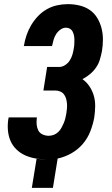

<svg xmlns="http://www.w3.org/2000/svg" viewBox="-20 -763 540 929"><path d="M134 146 157 5Q169 7 180 7.5Q191 8 202 8H204Q177 8 151 3.5Q125 -1 101.5 -11.5Q78 -22 59.5 -40Q41 -58 31 -81Q21 -104 18.5 -131Q16 -158 20 -185L22 -195H159L158 -191Q156 -175 157.5 -159.5Q159 -144 165.5 -131.5Q172 -119 186 -112.5Q200 -106 216 -106Q228 -106 240 -110.5Q252 -115 261.5 -124Q271 -133 277 -144Q283 -155 288 -166.5Q293 -178 296 -190Q299 -202 301 -214Q303 -226 304 -238.5Q305 -251 304 -263Q303 -275 299.5 -286.5Q296 -298 289 -307Q282 -316 271 -320.5Q260 -325 248 -325H190L208 -439H266Q281 -439 295 -448Q309 -457 317.5 -470.5Q326 -484 330.5 -499Q335 -514 337 -529Q339 -539 339.5 -549.5Q340 -560 340 -570.5Q340 -581 338 -591Q336 -601 331.5 -610Q327 -619 318.5 -624Q310 -629 299 -629Q285 -629 272 -619.5Q259 -610 251 -597Q243 -584 239 -569.5Q235 -555 232 -541V-540H95L96 -543Q100 -568 108.5 -593Q117 -618 131 -641.5Q145 -665 164 -685Q183 -705 207 -718.5Q231 -732 257 -737.5Q283 -743 309 -743Q337 -743 364.5 -736.5Q392 -730 414 -715Q436 -700 450 -677Q464 -654 471 -627.5Q478 -601 478 -572Q478 -543 473 -514Q469 -494 463 -474Q457 -454 444.5 -436Q432 -418 415 -404Q398 -390 379 -380Q399 -366 413 -345Q427 -324 434 -299.5Q441 -275 440.5 -248Q440 -221 436 -194Q430 -161 417 -127.5Q404 -94 380.5 -66.5Q357 -39 325 -21Q293 -3 259 4L236 146Z"/></svg>

Font: Iosevka Heavy
Style: Italic
Weight: 900
Italic angle: -9°
Monospace: yes
Designer: Belleve Invis
Foundry: Belleve Invis
Version: Version 32.5.0; ttfautohint (v1.8.4)